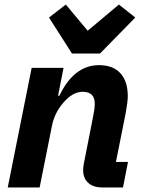

<svg xmlns="http://www.w3.org/2000/svg" viewBox="-20 -823 628 843"><path d="M419 -588H296L195 -746L269 -803L365 -688L502 -803L574 -746ZM154 0H14L119 -525H259L235 -403H241Q305 -537 415 -537Q476 -537 508.5 -501.5Q541 -466 541 -401Q541 -376 532 -327L489 -112H542L520 0H429Q389 0 367 -20.5Q345 -41 345 -76Q345 -89 348 -104L389 -312Q396 -345 396 -368Q396 -420 343 -420Q299 -420 258 -372Q219 -327 208 -270Z"/></svg>

Font: Aneliza
Style: Bold Italic
Weight: 700
Italic angle: -11.31°
Designer: Mike Abbink, Paul van der Laan, Pieter van Rosmalen
Foundry: Bold Monday
Version: Version 3.0